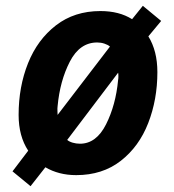

<svg xmlns="http://www.w3.org/2000/svg" viewBox="-20 -592 599 660"><path d="M23 -3 77 -74Q44 -124 44 -197Q44 -294 76.5 -375Q109 -456 172.5 -505Q236 -554 325 -554Q390 -554 434 -526L471 -572L534 -520L490 -467Q521 -417 521 -344Q521 -250 489.5 -169Q458 -88 395 -39Q332 10 242 10Q182 10 136 -17L85 48ZM358 -432Q351 -438 339 -442Q327 -446 314 -446Q254 -446 220 -380Q186 -314 178 -227Q177 -220 177.5 -210.5Q178 -201 178 -197ZM386 -317Q387 -322 387 -330Q387 -339 386 -342L211 -111Q218 -105 230 -101.5Q242 -98 255 -98Q311 -98 344.5 -164.5Q378 -231 386 -317Z"/></svg>

Font: Noto Sans Display
Style: Bold Italic
Weight: 700
Italic angle: -12°
Designer: Monotype Design team
Foundry: Monotype Imaging Inc.
Version: Version 1.000